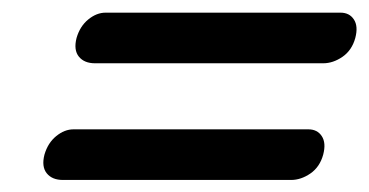

<svg xmlns="http://www.w3.org/2000/svg" viewBox="-20 -498 598 311"><path d="M104 -436.5Q109.5 -455.5 123 -466.5Q136.5 -477.5 151 -477.5H531.5Q546 -477.5 553.2 -466.5Q560.5 -455.5 555.5 -436.5Q550 -416.5 534.8 -406Q519.5 -395.5 503.5 -395.5H134Q116.5 -395.5 107.8 -406.2Q99 -417 104 -436.5ZM52 -247.5Q57.5 -266.5 71 -277.5Q84.5 -288.5 99 -288.5H479.5Q494 -288.5 501.2 -277.5Q508.5 -266.5 503.5 -247.5Q498 -227.5 482.8 -217Q467.5 -206.5 451.5 -206.5H82Q64.5 -206.5 55.8 -217.2Q47 -228 52 -247.5Z"/></svg>

Font: Fraunces 72pt SuperSoft SemiBold
Style: Italic
Weight: 600
Italic angle: -16°
Version: Version 1.000;[b76b70a41]